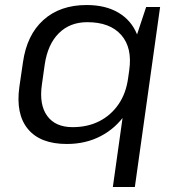

<svg xmlns="http://www.w3.org/2000/svg" viewBox="-20 -568 707 768"><path d="M247.2 7.9Q141.2 7.9 91.7 -51.9Q42.1 -111.7 57.6 -221.4L71.8 -318.6Q87.2 -428.3 153.7 -488.1Q220.1 -547.9 326.7 -547.9Q401.9 -547.9 453.5 -517.5Q505 -487 527.9 -431.2Q550.7 -375.3 539.7 -298.4L532.3 -246Q521.2 -169.1 482 -112Q442.9 -54.8 382.8 -23.5Q322.8 7.9 247.2 7.9ZM270.3 -59.4Q330.8 -59.4 377.5 -83.3Q424.3 -107.3 454.3 -151.1Q484.3 -194.8 492.5 -255.7L496.9 -286.6Q509.9 -377 464.9 -428.1Q420 -479.3 329.1 -479.3Q259.7 -479.3 215.2 -435Q170.7 -390.7 158.8 -309.2L147.4 -228.6Q136.2 -148.8 169 -104.1Q201.7 -59.4 270.3 -59.4ZM620.4 -540 519.4 180H431.4L509 -372.3L564.6 -540Z"/></svg>

Font: Pathway Extreme 8pt Thin
Style: Italic
Weight: 100
Italic angle: -8°
Designer: Eduardo Rodriguez Tunni
Foundry: Eduardo Rodriguez Tunni
Version: Version 1.000